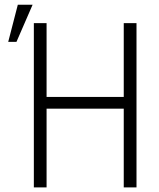

<svg xmlns="http://www.w3.org/2000/svg" viewBox="-20 -811 689 831"><path d="M570.8 0H515.6V-340.8H181.6V0H126.5V-710.9H181.6V-391.6H515.6V-710.9H570.8ZM57.1 -790.5H121.1L51.3 -629.9H15.6Z"/></svg>

Font: Roboto Mono Light
Style: Regular
Weight: 300
Designer: Google
Version: Version 2.000985; 2015; ttfautohint (v1.3)